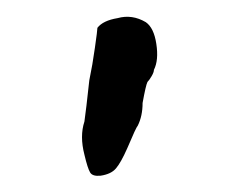

<svg xmlns="http://www.w3.org/2000/svg" viewBox="-20 -684 276 232"><path d="M122.1 -662.1Q139.6 -667 156.2 -657.2Q166 -650.4 168.9 -630.9Q171.9 -611.3 166 -599.6Q166 -596.7 163.1 -591.8Q160.2 -586.9 158.2 -585Q156.2 -581.1 152.3 -559.6Q152.3 -543.9 146.5 -532.2Q144.5 -530.3 133.8 -504.9Q126 -487.3 120.1 -480.5Q114.3 -473.6 101.6 -471.7Q91.8 -470.7 88.9 -475.6Q85.9 -480.5 82 -497.1Q76.2 -519.5 82 -537.1Q84 -550.8 87.9 -586.9Q91.8 -605.5 94.7 -626.5Q97.7 -647.5 97.7 -650.4Q104.5 -659.2 122.1 -662.1Z"/></svg>

Font: JasonHandwriting1
Style: Regular
Weight: 400
Version: Version 1.48.20